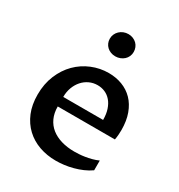

<svg xmlns="http://www.w3.org/2000/svg" viewBox="-180 -875 937 1006"><g transform="rotate(30 288.5 -372.5)"><path d="M504.9 -47.4Q483.4 -32.2 458.5 -21.5Q433.6 -10.7 407.2 -3.7Q380.9 3.4 354.7 6.6Q328.6 9.8 305.2 9.8Q251 9.8 204.3 -6.8Q157.7 -23.4 123.3 -55.7Q88.9 -87.9 69.3 -135Q49.8 -182.1 49.8 -243.2Q49.8 -308.1 71.8 -360.8Q93.8 -413.6 130.6 -450.4Q167.5 -487.3 216.1 -507.3Q264.6 -527.3 317.4 -527.3Q361.3 -527.3 399.2 -512.9Q437 -498.5 464.6 -470.2Q492.2 -441.9 507.8 -399.4Q523.4 -356.9 523.4 -300.8Q523.4 -287.1 522.2 -271.7Q521 -256.3 518.1 -241.7H172.4Q172.4 -202.1 186.3 -171.9Q200.2 -141.6 225.6 -121.3Q251 -101.1 286.6 -90.6Q322.3 -80.1 365.2 -80.1Q377.4 -80.1 393.8 -81.1Q410.2 -82 428.7 -85Q447.3 -87.9 466.8 -93Q486.3 -98.1 504.9 -106.4ZM413.6 -299.3Q413.6 -335 404.5 -361.8Q395.5 -388.7 379.9 -406.7Q364.3 -424.8 343.5 -433.8Q322.8 -442.9 298.8 -442.9Q272 -442.9 249 -432.1Q226.1 -421.4 209 -402.1Q191.9 -382.8 182.1 -356.4Q172.4 -330.1 172.4 -299.3ZM301.8 -619.6Q286.1 -619.6 273.2 -624.8Q260.3 -629.9 251 -638.7Q241.7 -647.5 236.3 -659.7Q231 -671.9 231 -686Q231 -700.7 236.6 -713.1Q242.2 -725.6 252.2 -735.1Q262.2 -744.6 275.6 -750Q289.1 -755.4 304.7 -755.4Q319.8 -755.4 332.8 -750Q345.7 -744.6 355 -735.6Q364.3 -726.6 369.4 -714.1Q374.5 -701.7 374.5 -687.5Q374.5 -672.9 368.9 -660.4Q363.3 -647.9 353.3 -638.9Q343.3 -629.9 330.1 -624.8Q316.9 -619.6 301.8 -619.6Z"/></g></svg>

Font: Proza Libre
Style: Medium
Weight: 500
Designer: Jasper de Waard
Foundry: Jasper de Waard
Version: Version 1.000; ttfautohint (v1.4.1.8-43bc)